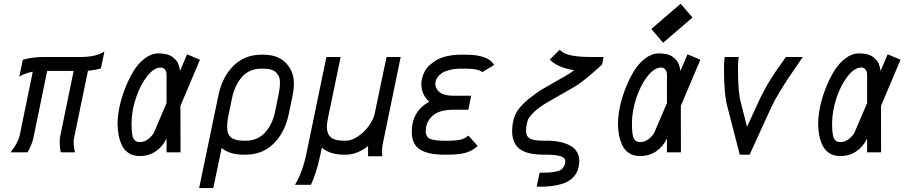

<svg xmlns="http://www.w3.org/2000/svg" viewBox="-20 -799 4764 1007"><path d="M99.6 -485.4Q146.5 -500 209 -500H399.9Q486.3 -500 527.8 -529.3L509.3 -440.4Q480.5 -431.2 441.4 -428.2L368.2 -74.2Q366.2 -65.4 366.2 -58.6Q366.2 -25.9 373.5 0H298.3Q293 -27.3 293 -58.6Q293 -72.8 296.9 -89.8L366.2 -426.8H227.5L154.8 -74.2Q146.5 -37.6 124 0H35.2Q73.7 -47.4 83.5 -89.8L151.9 -422.9Q111.8 -416 81.1 -397Z M669.9 -150.9Q669.9 -92.3 679.4 -73Q689 -53.7 712.4 -53.7Q737.8 -53.7 759.3 -71Q780.8 -88.4 789.1 -107.4L853.5 -258.3V-406.2Q853.5 -424.3 845 -434.6Q836.4 -444.8 822.3 -444.8Q788.1 -444.8 752.2 -399.9Q716.3 -355 693.1 -285.6Q669.9 -216.3 669.9 -150.9ZM596.7 -150.9Q596.7 -189 606.4 -236.8Q616.2 -284.7 635.5 -334.2Q654.8 -383.8 679.9 -425.3Q705.1 -466.8 739.7 -492.9Q774.4 -519 811 -519Q834.5 -519 853.3 -514.4Q872.1 -509.8 883.8 -500.7Q895.5 -491.7 903.3 -483.2Q911.1 -474.6 915.5 -462.2Q919.9 -449.7 921.4 -443.1Q922.9 -436.5 924.3 -426.8L961.4 -514.2L1028.8 -485.8L926.3 -243.7L926.8 0H853.5V-72.3Q833 -29.8 796.6 -5.1Q760.3 19.5 712.4 19.5Q679.2 19.5 655.5 4.4Q631.8 -10.7 619.6 -36.9Q607.4 -63 602.1 -90.8Q596.7 -118.7 596.7 -150.9Z M1361.8 -512.2Q1438 -512.2 1479.7 -468.5Q1521.5 -424.8 1521.5 -360.4Q1521.5 -327.1 1511.7 -283.7L1494.6 -201.2Q1474.6 -105 1415.8 -46.4Q1356.9 12.2 1268.6 12.2H1258.3Q1183.6 12.2 1142.6 -22.9L1098.6 187.5H1024.4L1125.5 -298.8Q1145.5 -395.5 1204.3 -453.9Q1263.2 -512.2 1351.6 -512.2ZM1171.4 -132.8Q1171.4 -92.3 1193.4 -76.7Q1215.3 -61 1258.3 -61H1268.6Q1302.2 -61 1329.3 -73.7Q1356.4 -86.4 1374.8 -108.9Q1393.1 -131.3 1405 -157.7Q1417 -184.1 1423.3 -215.8L1440.4 -299.3Q1448.2 -336.9 1448.2 -360.4V-371.1Q1448.2 -397.9 1428.5 -418.5Q1408.7 -439 1361.8 -439H1351.6Q1287.1 -439 1249 -395.3Q1210.9 -351.6 1196.8 -284.2L1179.7 -201.2Q1171.4 -163.6 1171.4 -132.8Z M1910.6 -32.7Q1852.5 12.2 1793.5 12.2H1783.2Q1710.9 12.2 1668 -24.4L1658.7 19.5Q1638.2 113.8 1610.4 170.4H1526.9Q1566.9 105.5 1587.4 4.9L1691.9 -500H1766.6L1700.2 -180.2Q1694.3 -150.9 1694.3 -133.3Q1694.3 -98.1 1714.6 -79.6Q1734.9 -61 1783.2 -61H1793.5Q1825.2 -61 1859.4 -85Q1893.6 -108.9 1916.3 -141.4Q1939 -173.8 1944.8 -201.2L2007.3 -500H2081.5L1986.8 -40.5Q1983.9 -26.4 1983.9 -3.9Q1983.9 10.7 1984.9 20.5H1910.6V-3.9Q1910.6 -5.9 1910.4 -11.2Q1910.2 -16.6 1910.2 -22Q1910.2 -27.3 1910.6 -32.7Z M2509.3 -420.4Q2502.9 -428.7 2479.5 -433.8Q2456.1 -439 2422.9 -439H2401.4Q2366.2 -439 2339.6 -432.4Q2313 -425.8 2299.1 -416.7Q2285.2 -407.7 2276.4 -395.8Q2267.6 -383.8 2265.4 -375Q2263.2 -366.2 2263.2 -358.4Q2263.2 -349.1 2267.1 -339.6Q2271 -330.1 2280.5 -319.8Q2290 -309.6 2310.3 -303.2Q2330.6 -296.9 2358.9 -296.9H2451.2L2436.5 -223.6H2358.9Q2283.2 -223.6 2248 -191.2Q2212.9 -158.7 2212.9 -109.4Q2212.9 -96.2 2219.2 -85.2Q2225.6 -74.2 2236.3 -70.3Q2259.8 -61 2308.1 -61H2329.6Q2373.5 -61 2396.7 -66.9Q2419.9 -72.8 2436.5 -87.9L2485.4 -33.2Q2455.1 -5.9 2418.9 3.2Q2382.8 12.2 2329.6 12.2H2308.1Q2225.6 12.2 2182.6 -15.1Q2139.6 -42.5 2139.6 -107.4Q2139.6 -215.3 2231.4 -265.6Q2189.9 -303.2 2189.9 -358.4Q2189.9 -373.5 2193.8 -389.2Q2197.8 -404.8 2206.5 -422.6Q2215.3 -440.4 2231.9 -456.1Q2248.5 -471.7 2270.8 -484.6Q2293 -497.6 2326.7 -504.9Q2360.4 -512.2 2401.4 -512.2H2422.9Q2440.4 -512.2 2455.8 -511Q2471.2 -509.8 2483.2 -507.8Q2495.1 -505.9 2505.9 -502.7Q2516.6 -499.5 2523.9 -496.8Q2531.2 -494.1 2538.6 -489.7Q2545.9 -485.4 2549.8 -482.7Q2553.7 -480 2558.1 -475.3Q2562.5 -470.7 2564.2 -468.8Q2565.9 -466.8 2568.6 -462.9Q2571.3 -459 2571.8 -458.5Z M2833 12.2Q2743.7 12.2 2704.8 -18.3Q2666 -48.8 2666 -111.8Q2666 -161.1 2683.6 -199.7Q2692.4 -219.2 2712.2 -241.5Q2731.9 -263.7 2754.6 -281.5Q2777.3 -299.3 2793 -310.5Q2808.6 -321.8 2818.8 -328.1L2953.6 -405.3Q2969.2 -414.1 2991.7 -431.2Q2908.2 -442.4 2863.3 -486.3L2915 -538.1Q2937 -516.1 2977.1 -508.1Q3017.1 -500 3086.4 -500H3146L3137.7 -460.4L3110.8 -436Q3034.2 -367.2 2989.7 -341.8L2855 -264.6Q2804.7 -235.8 2777.8 -208.5Q2751 -181.2 2747.6 -167L2745.1 -157.2Q2738.8 -130.9 2738.8 -115.7Q2738.8 -83.5 2759.3 -72.3Q2779.8 -61 2833 -61H2843.3Q2854.5 -61 2864.3 -60.8Q2874 -60.5 2893.1 -58.3Q2912.1 -56.2 2927.2 -52.2Q2942.4 -48.3 2960.2 -40.5Q2978 -32.7 2990 -22Q3002 -11.2 3010 5.9Q3018.1 22.9 3018.1 43.9Q3018.1 111.8 2968.5 146Q2918.9 180.2 2808.6 180.2H2794.9L2810.1 106.9Q2838.4 106.9 2856.2 106Q2874 105 2892.8 101.6Q2911.6 98.1 2921.6 91.6Q2931.6 85 2938.2 73Q2944.8 61 2944.8 43.9Q2944.8 12.2 2843.3 12.2Z M3458 -574.7 3396 -647 3549.8 -779.3 3611.8 -707ZM3294.4 -150.9Q3294.4 -92.3 3304 -73Q3313.5 -53.7 3336.9 -53.7Q3362.3 -53.7 3383.8 -71Q3405.3 -88.4 3413.6 -107.4L3478 -258.3V-406.2Q3478 -424.3 3469.5 -434.6Q3460.9 -444.8 3446.8 -444.8Q3412.6 -444.8 3376.7 -399.9Q3340.8 -355 3317.6 -285.6Q3294.4 -216.3 3294.4 -150.9ZM3221.2 -150.9Q3221.2 -189 3231 -236.8Q3240.7 -284.7 3260 -334.2Q3279.3 -383.8 3304.4 -425.3Q3329.6 -466.8 3364.3 -492.9Q3398.9 -519 3435.5 -519Q3459 -519 3477.8 -514.4Q3496.6 -509.8 3508.3 -500.7Q3520 -491.7 3527.8 -483.2Q3535.6 -474.6 3540 -462.2Q3544.4 -449.7 3545.9 -443.1Q3547.4 -436.5 3548.8 -426.8L3585.9 -514.2L3653.3 -485.8L3550.8 -243.7L3551.3 0H3478V-72.3Q3457.5 -29.8 3421.1 -5.1Q3384.8 19.5 3336.9 19.5Q3303.7 19.5 3280 4.4Q3256.3 -10.7 3244.1 -36.9Q3231.9 -63 3226.6 -90.8Q3221.2 -118.7 3221.2 -150.9Z M3852.5 -485.8Q3850.6 -466.3 3850.6 -435.1Q3850.6 -314 3866.2 -258.3L3897.9 -133.8L3959 -266.6Q4005.9 -369.6 4093.8 -488.8L4101.6 -500H4190.4L4153.3 -445.8Q4060.1 -312 4024.4 -234.4L3911.6 12.2H3859.9L3794.9 -239.7Q3777.3 -304.2 3777.3 -435.1Q3777.3 -478 3780.3 -495.6L3780.8 -500H3854.5Z M4344.2 -150.9Q4344.2 -92.3 4353.8 -73Q4363.3 -53.7 4386.7 -53.7Q4412.1 -53.7 4433.6 -71Q4455.1 -88.4 4463.4 -107.4L4527.8 -258.3V-406.2Q4527.8 -424.3 4519.3 -434.6Q4510.7 -444.8 4496.6 -444.8Q4462.4 -444.8 4426.5 -399.9Q4390.6 -355 4367.4 -285.6Q4344.2 -216.3 4344.2 -150.9ZM4271 -150.9Q4271 -189 4280.8 -236.8Q4290.5 -284.7 4309.8 -334.2Q4329.1 -383.8 4354.2 -425.3Q4379.4 -466.8 4414.1 -492.9Q4448.7 -519 4485.4 -519Q4508.8 -519 4527.6 -514.4Q4546.4 -509.8 4558.1 -500.7Q4569.8 -491.7 4577.6 -483.2Q4585.4 -474.6 4589.8 -462.2Q4594.2 -449.7 4595.7 -443.1Q4597.2 -436.5 4598.6 -426.8L4635.7 -514.2L4703.1 -485.8L4600.6 -243.7L4601.1 0H4527.8V-72.3Q4507.3 -29.8 4470.9 -5.1Q4434.6 19.5 4386.7 19.5Q4353.5 19.5 4329.8 4.4Q4306.2 -10.7 4293.9 -36.9Q4281.7 -63 4276.4 -90.8Q4271 -118.7 4271 -150.9Z"/></svg>

Font: Anka/Coder Condensed
Style: Italic
Weight: 400
Width: 4
Italic angle: -12°
Monospace: yes
Version: Version 001.100